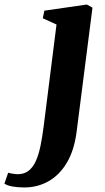

<svg xmlns="http://www.w3.org/2000/svg" viewBox="-142 -570 463 846"><path d="M195.5 11Q185 92.5 152.5 147Q120 201.5 71.5 228.8Q23 256 -35 256Q-63 256 -87 251.8Q-111 247.5 -122.5 239L-106 191Q-98 193.5 -85.5 195.5Q-73 197.5 -63.5 197.5Q-35 197.5 -15.8 182.2Q3.5 167 16 139.2Q28.5 111.5 36.5 72.5Q44.5 33.5 50.5 -14L107 -462L46.5 -489.5L53.5 -523L240.5 -550L265.5 -536.5Z"/></svg>

Font: Merriweather 60pt ExtraBold
Style: Italic
Weight: 800
Italic angle: -7.8°
Version: Version 2.101